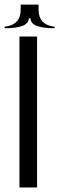

<svg xmlns="http://www.w3.org/2000/svg" viewBox="-47 -828 261 848"><path d="M38.9 -666.7H116.7V0H38.9ZM76.7 -746.7H87.8Q87.8 -703.3 194.4 -703.3V-710Q123.3 -717.8 123.3 -785.6V-807.8H74.4ZM80 -746.7H91.1L93.3 -807.8H44.4V-785.6Q44.4 -717.8 -26.7 -710V-703.3Q80 -703.3 80 -746.7Z"/></svg>

Font: Le Murmure
Style: Regular
Weight: 600
Width: 2
Designer: Jeremy Landes, Alexander Slobzheninov (Cyrillic)
Foundry: Velvetyne Type Foundry
Version: Version 1.0